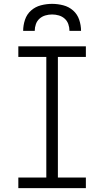

<svg xmlns="http://www.w3.org/2000/svg" viewBox="-20 -975 540 995"><path d="M75 0V-55H220V-680H75V-735H425V-680H280V-55H425V0ZM100 -815Q100 -844 109.5 -872.5Q119 -901 141 -920.5Q163 -940 192 -947.5Q221 -955 250 -955Q279 -955 308 -947.5Q337 -940 359 -920.5Q381 -901 390.5 -872.5Q400 -844 400 -815H340Q340 -833 334 -850Q328 -867 315 -878.5Q302 -890 285 -895Q268 -900 250 -900Q232 -900 215 -895Q198 -890 185 -878.5Q172 -867 166 -850Q160 -833 160 -815Z"/></svg>

Font: Iosevka Slab Light
Style: Regular
Weight: 300
Monospace: yes
Designer: Belleve Invis
Foundry: Belleve Invis
Version: Version 11.1.0; ttfautohint (v1.8.3)